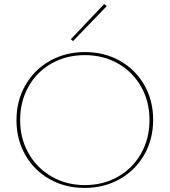

<svg xmlns="http://www.w3.org/2000/svg" viewBox="-20 -919 834 944"><path d="M328 -726 492 -899 505 -889 339 -717ZM61 -328Q61 -423 104.5 -499.5Q148 -576 225 -619.5Q302 -663 398 -663Q493 -663 569.5 -620Q646 -577 689.5 -501Q733 -425 733 -330Q733 -235 689.5 -158.5Q646 -82 569 -38.5Q492 5 396 5Q301 5 224.5 -38Q148 -81 104.5 -157Q61 -233 61 -328ZM715 -329Q715 -420 674 -492.5Q633 -565 560.5 -606.5Q488 -648 397 -648Q306 -648 233.5 -607Q161 -566 120 -493Q79 -420 79 -329Q79 -238 120.5 -165Q162 -92 234.5 -50.5Q307 -9 397 -9Q488 -9 560.5 -50.5Q633 -92 674 -165Q715 -238 715 -329Z"/></svg>

Font: Ysabeau SC Thin
Style: Regular
Weight: 200
Designer: Christian Thalmann (Catharsis Fonts)
Version: Version 0.003